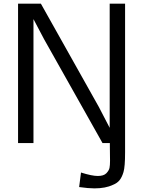

<svg xmlns="http://www.w3.org/2000/svg" viewBox="-20 -789 790 1059"><path d="M586.9 98.1 585.9 17.1V0H545.4L223.1 -572.8L164.6 -683.6V0H79.6V-768.6H205.6L525.4 -198.7L585 -84V-768.6H669.9V51.8Q669.9 130.9 661.1 160.2Q652.3 189.5 638.9 205.6Q625.5 221.7 603 230.5Q562.5 250 500.5 250Q467.8 250 416.5 242.7L426.8 162.6Q486.8 181.6 519.5 181.6Q552.2 181.6 566.7 166.5Q581.1 151.4 584 137Q586.9 122.6 586.9 98.1Z"/></svg>

Font: Duru Sans
Style: Regular
Weight: 400
Designer: Onur Yazõcõgil
Foundry: Onur Yazõcõgil
Version: Version 1.002